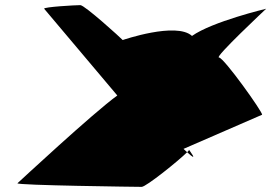

<svg xmlns="http://www.w3.org/2000/svg" viewBox="-20 -728 1057 748"><path d="M48 -14C43 -6 515 0 532 0C549 0 676 -102 709 -135C705 -139 700 -143 695 -148L1001 -281C1006 -288 852 -504 833 -504C814 -504 1017 -694 1017 -694C1017 -694 807 -644 728 -588C667 -644 458 -572 458 -572C452 -579 310 -708 293 -708C274 -708 149 -701 152 -694L437 -356C345 -290 48 -14 48 -14ZM709 -135C758 -90 717 -143 716 -145C717 -144 715 -140 709 -135Z"/></svg>

Font: Ampere
Style: SuExtIta
Weight: 400
Version: Version 1